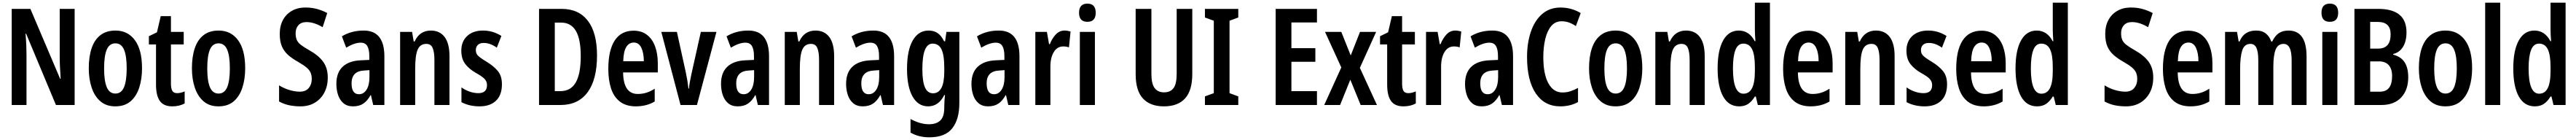

<svg xmlns="http://www.w3.org/2000/svg" viewBox="-20 -780 19155 1040"><path d="M535 0H396L174 -530H170Q174 -481 175.5 -441.5Q177 -402 177 -371V0H67V-714H206L427 -195H431Q428 -243 426 -281.5Q424 -320 424 -350V-714H535Z M1036 -273Q1036 -194 1015.5 -130Q995 -66 951.5 -28Q908 10 837 10Q770 10 726.5 -27.5Q683 -65 661.5 -129Q640 -193 640 -273Q640 -358 661 -421Q682 -484 726 -518.5Q770 -553 839 -553Q930 -553 983 -481.5Q1036 -410 1036 -273ZM754 -271Q754 -179 774 -132Q794 -85 838 -85Q882 -85 902 -132Q922 -179 922 -273Q922 -365 902 -411.5Q882 -458 838 -458Q794 -458 774 -412Q754 -366 754 -271Z M1297 -88Q1323 -88 1353 -101V-12Q1334 -1 1311 4.5Q1288 10 1261 10Q1197 10 1168.5 -30Q1140 -70 1140 -152V-450H1087V-511L1147 -540L1175 -660H1251V-543H1346V-450H1251V-159Q1251 -123 1261 -105.5Q1271 -88 1297 -88Z M1803 -273Q1803 -194 1782.5 -130Q1762 -66 1718.5 -28Q1675 10 1604 10Q1537 10 1493.5 -27.5Q1450 -65 1428.5 -129Q1407 -193 1407 -273Q1407 -358 1428 -421Q1449 -484 1493 -518.5Q1537 -553 1606 -553Q1697 -553 1750 -481.5Q1803 -410 1803 -273ZM1521 -271Q1521 -179 1541 -132Q1561 -85 1605 -85Q1649 -85 1669 -132Q1689 -179 1689 -273Q1689 -365 1669 -411.5Q1649 -458 1605 -458Q1561 -458 1541 -412Q1521 -366 1521 -271Z M2417 -204Q2417 -141 2392 -93Q2367 -45 2321.5 -17.5Q2276 10 2215 10Q2170 10 2131 2Q2092 -6 2055 -26V-146Q2092 -123 2133 -111Q2174 -99 2209 -99Q2253 -99 2275.5 -126Q2298 -153 2298 -192Q2298 -220 2289.5 -240Q2281 -260 2259 -278.5Q2237 -297 2197 -320Q2154 -344 2123.5 -370.5Q2093 -397 2076.5 -434Q2060 -471 2060 -528Q2060 -587 2083.5 -631Q2107 -675 2151 -700Q2195 -725 2255 -724Q2298 -724 2338 -713Q2378 -702 2413 -683L2379 -578Q2315 -616 2259 -616Q2220 -616 2199 -593Q2178 -570 2178 -534Q2178 -504 2186.5 -484Q2195 -464 2217.5 -446.5Q2240 -429 2281 -406Q2349 -368 2383 -321Q2417 -274 2417 -204Z M2684 -553Q2762 -553 2800 -504.5Q2838 -456 2838 -362V0H2755L2738 -73H2735Q2712 -31 2681.5 -10.5Q2651 10 2605 10Q2561 10 2533.5 -13.5Q2506 -37 2493.5 -75Q2481 -113 2481 -157Q2481 -240 2527.5 -284Q2574 -328 2661 -332L2726 -335V-362Q2726 -413 2711 -438Q2696 -463 2662 -463Q2616 -463 2554 -426L2522 -510Q2592 -553 2684 -553ZM2686 -256Q2594 -251 2594 -161Q2594 -80 2649 -80Q2684 -80 2705.5 -114Q2727 -148 2727 -207V-259Z M3183 -553Q3250 -553 3286 -505Q3322 -457 3322 -363V0H3210V-333Q3210 -393 3197 -423.5Q3184 -454 3150 -454Q3104 -454 3085.5 -411.5Q3067 -369 3067 -269V0H2955V-543H3044L3056 -472H3063Q3100 -553 3183 -553Z M3712 -154Q3712 -74 3668 -32Q3624 10 3546 10Q3507 10 3473 2Q3439 -6 3411 -21V-131Q3435 -113 3469 -100.5Q3503 -88 3537 -88Q3601 -88 3601 -148Q3601 -173 3584.5 -192Q3568 -211 3519 -238Q3468 -267 3439 -305Q3410 -343 3410 -404Q3410 -472 3453.5 -512.5Q3497 -553 3571 -553Q3609 -553 3642.5 -543Q3676 -533 3708 -513L3674 -426Q3652 -442 3627 -451.5Q3602 -461 3576 -461Q3548 -461 3533 -446.5Q3518 -432 3518 -408Q3518 -391 3524.5 -379Q3531 -367 3549 -353.5Q3567 -340 3600 -320Q3650 -290 3681 -253Q3712 -216 3712 -154Z M4419 -368Q4419 -189 4349 -94.5Q4279 0 4147 0H3988V-714H4156Q4283 -714 4351 -625.5Q4419 -537 4419 -368ZM4298 -363Q4298 -490 4261.5 -551Q4225 -612 4153 -612H4105V-103H4146Q4224 -103 4261 -167.5Q4298 -232 4298 -363Z M4691 -552Q4750 -552 4790 -521.5Q4830 -491 4850.5 -436Q4871 -381 4871 -309V-242H4613Q4615 -82 4722 -82Q4755 -82 4785 -91Q4815 -100 4848 -121V-26Q4787 10 4708 10Q4635 10 4589.5 -25Q4544 -60 4523.5 -122.5Q4503 -185 4503 -268Q4503 -406 4550.5 -479Q4598 -552 4691 -552ZM4693 -464Q4657 -464 4636.5 -431Q4616 -398 4614 -325H4767Q4767 -386 4748.5 -425Q4730 -464 4693 -464Z M5040 0 4897 -543H5013L5079 -243Q5092 -184 5099 -122H5103Q5104 -143 5109 -170Q5114 -197 5121 -230L5191 -543H5307L5162 0Z M5544 -553Q5622 -553 5660 -504.5Q5698 -456 5698 -362V0H5615L5598 -73H5595Q5572 -31 5541.5 -10.5Q5511 10 5465 10Q5421 10 5393.5 -13.5Q5366 -37 5353.5 -75Q5341 -113 5341 -157Q5341 -240 5387.5 -284Q5434 -328 5521 -332L5586 -335V-362Q5586 -413 5571 -438Q5556 -463 5522 -463Q5476 -463 5414 -426L5382 -510Q5452 -553 5544 -553ZM5546 -256Q5454 -251 5454 -161Q5454 -80 5509 -80Q5544 -80 5565.5 -114Q5587 -148 5587 -207V-259Z M6043 -553Q6110 -553 6146 -505Q6182 -457 6182 -363V0H6070V-333Q6070 -393 6057 -423.5Q6044 -454 6010 -454Q5964 -454 5945.5 -411.5Q5927 -369 5927 -269V0H5815V-543H5904L5916 -472H5923Q5960 -553 6043 -553Z M6474 -553Q6552 -553 6590 -504.5Q6628 -456 6628 -362V0H6545L6528 -73H6525Q6502 -31 6471.5 -10.5Q6441 10 6395 10Q6351 10 6323.5 -13.5Q6296 -37 6283.5 -75Q6271 -113 6271 -157Q6271 -240 6317.5 -284Q6364 -328 6451 -332L6516 -335V-362Q6516 -413 6501 -438Q6486 -463 6452 -463Q6406 -463 6344 -426L6312 -510Q6382 -553 6474 -553ZM6476 -256Q6384 -251 6384 -161Q6384 -80 6439 -80Q6474 -80 6495.5 -114Q6517 -148 6517 -207V-259Z M6884 -553Q6923 -553 6950.5 -535Q6978 -517 7000 -473H7007L7017 -543H7113V-15Q7113 107 7060 173.5Q7007 240 6890 240Q6811 240 6750 205V104Q6822 143 6887 143Q6942 143 6971.5 115Q7001 87 7001 20V8Q7001 -9 7002.5 -31Q7004 -53 7006 -74H7001Q6959 10 6881 10Q6807 10 6765.5 -62.5Q6724 -135 6724 -268Q6724 -406 6766.5 -479.5Q6809 -553 6884 -553ZM6914 -456Q6838 -456 6838 -267Q6838 -174 6857.5 -130.5Q6877 -87 6917 -87Q7001 -87 7001 -249V-276Q7001 -370 6980.5 -413Q6960 -456 6914 -456Z M7406 -553Q7484 -553 7522 -504.5Q7560 -456 7560 -362V0H7477L7460 -73H7457Q7434 -31 7403.5 -10.5Q7373 10 7327 10Q7283 10 7255.5 -13.5Q7228 -37 7215.5 -75Q7203 -113 7203 -157Q7203 -240 7249.5 -284Q7296 -328 7383 -332L7448 -335V-362Q7448 -413 7433 -438Q7418 -463 7384 -463Q7338 -463 7276 -426L7244 -510Q7314 -553 7406 -553ZM7408 -256Q7316 -251 7316 -161Q7316 -80 7371 -80Q7406 -80 7427.5 -114Q7449 -148 7449 -207V-259Z M7895 -553Q7916 -553 7940 -546L7928 -428Q7911 -435 7885 -435Q7840 -435 7814.5 -392Q7789 -349 7790 -279V0H7678V-543H7764L7780 -452H7786Q7802 -494 7829.5 -523.5Q7857 -553 7895 -553Z M8065 -753Q8127 -753 8127 -685Q8127 -618 8065 -618Q8003 -618 8003 -685Q8003 -753 8065 -753ZM8121 -543V0H8009V-543Z M8845 -231Q8845 -108 8791.5 -49Q8738 10 8634 10Q8532 10 8478 -48.5Q8424 -107 8424 -229V-714H8541V-231Q8541 -158 8565 -126Q8589 -94 8635 -94Q8682 -94 8705.5 -125.5Q8729 -157 8729 -232V-714H8845Z M9187 0H8939V-64L9005 -88V-626L8939 -650V-714H9187V-650L9122 -626V-88L9187 -64Z M9772 0H9465V-714H9772V-613H9582V-422H9760V-321H9582V-103H9772Z M9953 -279 9832 -543H9953L10023 -368L10092 -543H10212L10091 -276L10218 0H10097L10020 -188L9944 0H9826Z M10451 -88Q10477 -88 10507 -101V-12Q10488 -1 10465 4.5Q10442 10 10415 10Q10351 10 10322.5 -30Q10294 -70 10294 -152V-450H10241V-511L10301 -540L10329 -660H10405V-543H10500V-450H10405V-159Q10405 -123 10415 -105.5Q10425 -88 10451 -88Z M10800 -553Q10821 -553 10845 -546L10833 -428Q10816 -435 10790 -435Q10745 -435 10719.5 -392Q10694 -349 10695 -279V0H10583V-543H10669L10685 -452H10691Q10707 -494 10734.5 -523.5Q10762 -553 10800 -553Z M11076 -553Q11154 -553 11192 -504.5Q11230 -456 11230 -362V0H11147L11130 -73H11127Q11104 -31 11073.5 -10.5Q11043 10 10997 10Q10953 10 10925.5 -13.5Q10898 -37 10885.5 -75Q10873 -113 10873 -157Q10873 -240 10919.5 -284Q10966 -328 11053 -332L11118 -335V-362Q11118 -413 11103 -438Q11088 -463 11054 -463Q11008 -463 10946 -426L10914 -510Q10984 -553 11076 -553ZM11078 -256Q10986 -251 10986 -161Q10986 -80 11041 -80Q11076 -80 11097.5 -114Q11119 -148 11119 -207V-259Z M11591 -622Q11544 -622 11514 -586.5Q11484 -551 11469.5 -490.5Q11455 -430 11455 -356Q11455 -230 11492.5 -161.5Q11530 -93 11597 -93Q11629 -93 11657.5 -102.5Q11686 -112 11713 -127V-22Q11656 10 11581 10Q11464 10 11399 -86Q11334 -182 11334 -357Q11334 -461 11362.5 -544.5Q11391 -628 11446.5 -676Q11502 -724 11583 -724Q11664 -724 11733 -683L11697 -586Q11673 -603 11646.5 -612.5Q11620 -622 11591 -622Z M12191 -273Q12191 -194 12170.5 -130Q12150 -66 12106.5 -28Q12063 10 11992 10Q11925 10 11881.5 -27.5Q11838 -65 11816.5 -129Q11795 -193 11795 -273Q11795 -358 11816 -421Q11837 -484 11881 -518.5Q11925 -553 11994 -553Q12085 -553 12138 -481.5Q12191 -410 12191 -273ZM11909 -271Q11909 -179 11929 -132Q11949 -85 11993 -85Q12037 -85 12057 -132Q12077 -179 12077 -273Q12077 -365 12057 -411.5Q12037 -458 11993 -458Q11949 -458 11929 -412Q11909 -366 11909 -271Z M12516 -553Q12583 -553 12619 -505Q12655 -457 12655 -363V0H12543V-333Q12543 -393 12530 -423.5Q12517 -454 12483 -454Q12437 -454 12418.5 -411.5Q12400 -369 12400 -269V0H12288V-543H12377L12389 -472H12396Q12433 -553 12516 -553Z M12911 10Q12833 10 12792 -63.5Q12751 -137 12751 -272Q12751 -406 12792 -479.5Q12833 -553 12908 -553Q12986 -553 13027 -474H13032Q13030 -502 13029 -523Q13028 -544 13028 -559V-760H13140V0H13050L13035 -63H13028Q13005 -26 12978 -8Q12951 10 12911 10ZM12943 -84Q12986 -84 13007 -125Q13028 -166 13028 -252V-283Q13028 -372 13007.5 -414Q12987 -456 12942 -456Q12902 -456 12883.5 -409Q12865 -362 12865 -272Q12865 -84 12943 -84Z M13426 -552Q13485 -552 13525 -521.5Q13565 -491 13585.5 -436Q13606 -381 13606 -309V-242H13348Q13350 -82 13457 -82Q13490 -82 13520 -91Q13550 -100 13583 -121V-26Q13522 10 13443 10Q13370 10 13324.5 -25Q13279 -60 13258.5 -122.5Q13238 -185 13238 -268Q13238 -406 13285.5 -479Q13333 -552 13426 -552ZM13428 -464Q13392 -464 13371.5 -431Q13351 -398 13349 -325H13502Q13502 -386 13483.5 -425Q13465 -464 13428 -464Z M13928 -553Q13995 -553 14031 -505Q14067 -457 14067 -363V0H13955V-333Q13955 -393 13942 -423.5Q13929 -454 13895 -454Q13849 -454 13830.5 -411.5Q13812 -369 13812 -269V0H13700V-543H13789L13801 -472H13808Q13845 -553 13928 -553Z M14457 -154Q14457 -74 14413 -32Q14369 10 14291 10Q14252 10 14218 2Q14184 -6 14156 -21V-131Q14180 -113 14214 -100.5Q14248 -88 14282 -88Q14346 -88 14346 -148Q14346 -173 14329.5 -192Q14313 -211 14264 -238Q14213 -267 14184 -305Q14155 -343 14155 -404Q14155 -472 14198.5 -512.5Q14242 -553 14316 -553Q14354 -553 14387.5 -543Q14421 -533 14453 -513L14419 -426Q14397 -442 14372 -451.5Q14347 -461 14321 -461Q14293 -461 14278 -446.5Q14263 -432 14263 -408Q14263 -391 14269.5 -379Q14276 -367 14294 -353.5Q14312 -340 14345 -320Q14395 -290 14426 -253Q14457 -216 14457 -154Z M14713 -552Q14772 -552 14812 -521.5Q14852 -491 14872.5 -436Q14893 -381 14893 -309V-242H14635Q14637 -82 14744 -82Q14777 -82 14807 -91Q14837 -100 14870 -121V-26Q14809 10 14730 10Q14657 10 14611.5 -25Q14566 -60 14545.5 -122.5Q14525 -185 14525 -268Q14525 -406 14572.5 -479Q14620 -552 14713 -552ZM14715 -464Q14679 -464 14658.5 -431Q14638 -398 14636 -325H14789Q14789 -386 14770.5 -425Q14752 -464 14715 -464Z M15126 10Q15048 10 15007 -63.5Q14966 -137 14966 -272Q14966 -406 15007 -479.5Q15048 -553 15123 -553Q15201 -553 15242 -474H15247Q15245 -502 15244 -523Q15243 -544 15243 -559V-760H15355V0H15265L15250 -63H15243Q15220 -26 15193 -8Q15166 10 15126 10ZM15158 -84Q15201 -84 15222 -125Q15243 -166 15243 -252V-283Q15243 -372 15222.5 -414Q15202 -456 15157 -456Q15117 -456 15098.5 -409Q15080 -362 15080 -272Q15080 -84 15158 -84Z M15990 -204Q15990 -141 15965 -93Q15940 -45 15894.5 -17.5Q15849 10 15788 10Q15743 10 15704 2Q15665 -6 15628 -26V-146Q15665 -123 15706 -111Q15747 -99 15782 -99Q15826 -99 15848.5 -126Q15871 -153 15871 -192Q15871 -220 15862.5 -240Q15854 -260 15832 -278.5Q15810 -297 15770 -320Q15727 -344 15696.5 -370.5Q15666 -397 15649.5 -434Q15633 -471 15633 -528Q15633 -587 15656.5 -631Q15680 -675 15724 -700Q15768 -725 15828 -724Q15871 -724 15911 -713Q15951 -702 15986 -683L15952 -578Q15888 -616 15832 -616Q15793 -616 15772 -593Q15751 -570 15751 -534Q15751 -504 15759.5 -484Q15768 -464 15790.5 -446.5Q15813 -429 15854 -406Q15922 -368 15956 -321Q15990 -274 15990 -204Z M16250 -552Q16309 -552 16349 -521.5Q16389 -491 16409.5 -436Q16430 -381 16430 -309V-242H16172Q16174 -82 16281 -82Q16314 -82 16344 -91Q16374 -100 16407 -121V-26Q16346 10 16267 10Q16194 10 16148.5 -25Q16103 -60 16082.5 -122.5Q16062 -185 16062 -268Q16062 -406 16109.5 -479Q16157 -552 16250 -552ZM16252 -464Q16216 -464 16195.5 -431Q16175 -398 16173 -325H16326Q16326 -386 16307.5 -425Q16289 -464 16252 -464Z M16996 -553Q17130 -553 17130 -360V0H17019V-331Q17019 -395 17004 -424.5Q16989 -454 16959 -454Q16917 -454 16900 -411.5Q16883 -369 16883 -284V0H16771V-332Q16771 -396 16757 -425Q16743 -454 16713 -454Q16667 -454 16651.5 -405Q16636 -356 16636 -269V0H16524V-543H16613L16625 -472H16632Q16664 -553 16755 -553Q16801 -553 16828.5 -530Q16856 -507 16867 -472H16875Q16894 -513 16923 -533Q16952 -553 16996 -553Z M17303 -753Q17365 -753 17365 -685Q17365 -618 17303 -618Q17241 -618 17241 -685Q17241 -753 17303 -753ZM17359 -543V0H17247V-543Z M17663 -714Q17873 -714 17873 -540Q17873 -474 17847 -432Q17821 -390 17774 -379V-374Q17832 -359 17859 -317.5Q17886 -276 17886 -206Q17886 -112 17833.5 -56Q17781 0 17686 0H17486V-714ZM17663 -419Q17755 -419 17755 -525Q17755 -617 17661 -617H17603V-419ZM17603 -324V-99H17676Q17766 -99 17766 -215Q17766 -268 17741 -296Q17716 -324 17669 -324Z M18361 -273Q18361 -194 18340.5 -130Q18320 -66 18276.5 -28Q18233 10 18162 10Q18095 10 18051.5 -27.5Q18008 -65 17986.5 -129Q17965 -193 17965 -273Q17965 -358 17986 -421Q18007 -484 18051 -518.5Q18095 -553 18164 -553Q18255 -553 18308 -481.5Q18361 -410 18361 -273ZM18079 -271Q18079 -179 18099 -132Q18119 -85 18163 -85Q18207 -85 18227 -132Q18247 -179 18247 -273Q18247 -365 18227 -411.5Q18207 -458 18163 -458Q18119 -458 18099 -412Q18079 -366 18079 -271Z M18570 0H18458V-760H18570Z M18827 10Q18749 10 18708 -63.5Q18667 -137 18667 -272Q18667 -406 18708 -479.5Q18749 -553 18824 -553Q18902 -553 18943 -474H18948Q18946 -502 18945 -523Q18944 -544 18944 -559V-760H19056V0H18966L18951 -63H18944Q18921 -26 18894 -8Q18867 10 18827 10ZM18859 -84Q18902 -84 18923 -125Q18944 -166 18944 -252V-283Q18944 -372 18923.5 -414Q18903 -456 18858 -456Q18818 -456 18799.5 -409Q18781 -362 18781 -272Q18781 -84 18859 -84Z"/></svg>

Font: Noto Sans Devanagari UI ExtraCondensed SemiBold
Style: Regular
Weight: 600
Width: 2
Designer: Jelle Bosma - Monotype Design Team
Foundry: Monotype Imaging Inc.
Version: Version 2.004; ttfautohint (v1.8.4.7-5d5b)